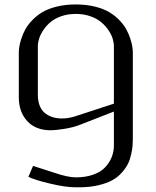

<svg xmlns="http://www.w3.org/2000/svg" viewBox="-20 -811 686 842"><path d="M62.5 -384.2V-579.1Q62.5 -590.8 64.5 -604.9Q66.4 -619.1 73.2 -640.3Q80.1 -661.6 90.6 -681.4Q101.1 -701.1 120.6 -721.6Q140.1 -742.2 165.3 -757.3Q190.4 -772.4 228.5 -782Q266.6 -791.5 312.5 -791.5Q358.4 -791.5 396.5 -782Q434.6 -772.4 459.7 -757.3Q484.9 -742.2 504.4 -721.7Q523.9 -701.2 534.4 -681.4Q544.9 -661.6 551.8 -640.4Q558.6 -619.1 560.5 -605Q562.5 -590.8 562.5 -579.1V-203.1Q562.5 -185.5 561.3 -170.6Q560.1 -155.8 554.9 -132.8Q549.8 -109.9 540.8 -91.8Q531.7 -73.7 513.9 -53.7Q496.1 -33.7 472.2 -20.5Q448.2 -7.3 411.1 1.5Q374 10.3 328.1 10.3L308.6 10.3Q267.6 10.3 199.7 -5.8Q131.8 -21.9 104.5 -35.6L125 -83.5L218.8 -53.2Q277.8 -33.2 312.5 -33.2Q356 -33.2 389.2 -45.2Q422.4 -57.1 441.4 -77.6Q460.4 -98.1 470 -122.3Q479.5 -146.5 479.5 -173.8V-321.8L330.6 -263.7Q300.3 -251.9 261.5 -245.8Q222.7 -239.7 203.1 -239.7Q136.2 -239.7 99.4 -280Q62.5 -320.3 62.5 -384.2ZM146 -396.9Q146 -342.3 175 -316.9Q204.1 -291.5 252.4 -291.5Q280.3 -291.5 310.5 -301.2L479.5 -356.4V-608.4Q479.5 -624 473.9 -642.1Q468.3 -660.1 455.1 -679.4Q441.9 -698.7 423.1 -714.3Q404.3 -730 375.5 -740Q346.7 -750 312.5 -750Q277.8 -750 249 -740Q220.2 -730 201.7 -714.3Q183.1 -698.7 170.2 -679.2Q157.2 -659.6 151.6 -641.8Q146 -624 146 -608.4Z"/></svg>

Font: Resagnicto
Style: Regular
Weight: 500
Version: Version 0.9991